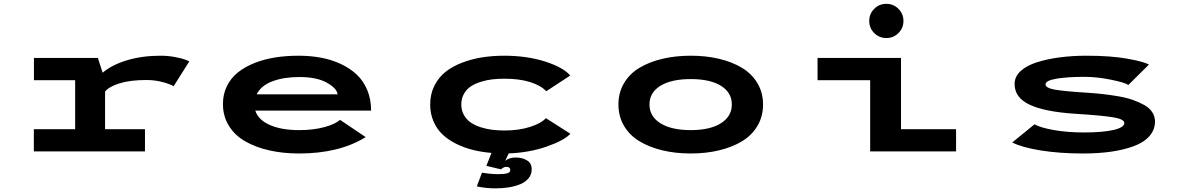

<svg xmlns="http://www.w3.org/2000/svg" viewBox="-20 -810 6340 1027"><path d="M542 -119H755.5V0H161V-119H382V-381H161.5V-500H503.5L529 -421Q578 -463 659 -487.5Q740 -512 839 -512Q878 -512 914.2 -505.2Q950.5 -498.5 966.8 -492.5Q983 -486.5 992.5 -481.5L908.5 -348.5Q894.5 -358.5 852.8 -370.2Q811 -382 763 -382Q677.5 -382 620.2 -364.5Q563 -347 542 -320Z M1936 -76.5Q1794.5 11 1580 11Q1494 11 1420.8 -5.5Q1347.5 -22 1291.8 -54Q1236 -86 1204.2 -137.2Q1172.5 -188.5 1172.5 -254Q1172.5 -306 1193.5 -349Q1214.5 -392 1251.8 -422Q1289 -452 1340.2 -472.5Q1391.5 -493 1450.8 -502.5Q1510 -512 1577 -512Q1640.5 -512 1696.8 -501.5Q1753 -491 1802.5 -468Q1852 -445 1888 -411.2Q1924 -377.5 1944.5 -328.2Q1965 -279 1965 -218.5H1345.5Q1361 -169 1423.2 -141.5Q1485.5 -114 1580 -114Q1656.5 -114 1715 -130Q1773.5 -146 1799 -169ZM1582 -398Q1497.5 -398 1436.8 -375Q1376 -352 1353 -305.5H1785.5Q1782.5 -337.5 1728.2 -367.8Q1674 -398 1582 -398Z M2660.5 96 2581.5 77 2609 8Q2556 3.5 2509 -8.2Q2462 -20 2419.8 -41Q2377.5 -62 2347 -90.8Q2316.5 -119.5 2298.8 -160.8Q2281 -202 2281 -251Q2281 -307 2303.8 -352Q2326.5 -397 2364.2 -426.5Q2402 -456 2453.8 -475.5Q2505.5 -495 2560.8 -503.5Q2616 -512 2677 -512Q2798.5 -512 2896 -480.8Q2993.5 -449.5 3030 -406L2902 -322Q2873 -353 2815.5 -371Q2758 -389 2678.5 -389Q2644 -389 2613.2 -385.5Q2582.5 -382 2551.2 -372.2Q2520 -362.5 2497.8 -347.5Q2475.5 -332.5 2461.5 -307.8Q2447.5 -283 2447.5 -251Q2447.5 -219.5 2461.5 -194.8Q2475.5 -170 2497.8 -154.8Q2520 -139.5 2551 -129.5Q2582 -119.5 2613.2 -115.8Q2644.5 -112 2678.5 -112Q2755 -112 2814.8 -131Q2874.5 -150 2900 -178L3031 -94.5Q2997.5 -58.5 2904.2 -26Q2811 6.5 2701 10.5L2682.5 50Q2705 32.5 2738.5 32.5Q2773.5 32.5 2798.8 47.8Q2824 63 2824 95Q2824 122.5 2808 142.8Q2792 163 2764 174.8Q2736 186.5 2702.8 192Q2669.5 197.5 2630.5 197.5Q2579 197.5 2530.5 187L2558 113.5Q2604.5 121.5 2643.5 121.5Q2677 121.5 2693.2 117Q2709.5 112.5 2709.5 98.5Q2709.5 82.5 2687 82.5Q2680.5 82.5 2672.2 86.8Q2664 91 2660.5 96Z M3675 11Q3593 11 3523.2 -5.8Q3453.5 -22.5 3400.8 -54.2Q3348 -86 3318 -136.5Q3288 -187 3288 -251Q3288 -315 3318 -365.5Q3348 -416 3400.8 -447.5Q3453.5 -479 3523.2 -495.5Q3593 -512 3675 -512Q3756.5 -512 3826.2 -495.5Q3896 -479 3948.8 -447.2Q4001.5 -415.5 4031.5 -365Q4061.5 -314.5 4061.5 -251Q4061.5 -187 4031.5 -136.5Q4001.5 -86 3948.8 -54.2Q3896 -22.5 3826.2 -5.8Q3756.5 11 3675 11ZM3675 -114Q3778.5 -114 3836.5 -151Q3894.5 -188 3894.5 -251Q3894.5 -315 3836.5 -351Q3778.5 -387 3675 -387Q3571 -387 3512.5 -351Q3454 -315 3454 -251Q3454 -187.5 3512.5 -150.8Q3571 -114 3675 -114Z M4785.8 -633.2Q4759 -606.5 4721 -606.5Q4683 -606.5 4656.2 -633.2Q4629.5 -660 4629.5 -698Q4629.5 -736 4656.2 -762.8Q4683 -789.5 4721 -789.5Q4759 -789.5 4785.8 -762.8Q4812.5 -736 4812.5 -698Q4812.5 -660 4785.8 -633.2ZM4799.5 -119H5094V0H4634.5V-381H4353V-500H4799.5Z M5773.5 11Q5648 11 5547 -5.2Q5446 -21.5 5394.5 -48L5513.5 -145Q5545 -127 5617.8 -114.2Q5690.5 -101.5 5777 -101.5Q5879.5 -101.5 5936.8 -115Q5994 -128.5 5994 -152Q5994 -172 5937.5 -182Q5881 -192 5730.5 -201.5Q5568.5 -212 5487.8 -249.8Q5407 -287.5 5407 -361Q5407 -400 5439.2 -429.8Q5471.5 -459.5 5526.8 -477Q5582 -494.5 5648.8 -503.2Q5715.5 -512 5791 -512Q5923 -512 6012 -495.8Q6101 -479.5 6125.5 -464.5L6015.5 -355.5Q5999 -368 5923.2 -383.5Q5847.5 -399 5782 -399Q5688.5 -399 5630.5 -389Q5572.5 -379 5572.5 -358.5Q5572.5 -340 5620 -331Q5667.5 -322 5795.5 -314Q5842 -311 5881.5 -306.5Q5921 -302 5964.2 -294.5Q6007.5 -287 6040.5 -275.2Q6073.5 -263.5 6101 -248Q6128.5 -232.5 6143.2 -210Q6158 -187.5 6158 -160.5Q6158 -115.5 6127.8 -81.5Q6097.5 -47.5 6043.5 -27.8Q5989.5 -8 5922 1.5Q5854.5 11 5773.5 11Z"/></svg>

Font: League Mono Extended SemiBold
Style: Regular
Weight: 600
Width: 9
Designer: Tyler Finck
Foundry: The League of Moveable Type / Tyler Finck
Version: Version 2.210